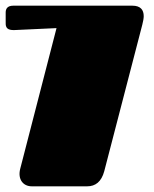

<svg xmlns="http://www.w3.org/2000/svg" viewBox="-20 -520 543 676"><path d="M287 136C316 136 337 120 347 83L481 -433C484 -444 486 -456 486 -463C486 -485 475 -500 446 -500H27C5 -500 0 -488 0 -476V-444C0 -431 -2 -414 28 -414L179 -421L51 75C42 111 61 136 92 136Z"/></svg>

Font: Fascinate
Style: Regular
Weight: 900
Designer: Astigmatic (AOETI)
Foundry: Astigmatic (AOETI)
Version: Version 1.000